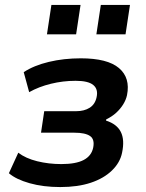

<svg xmlns="http://www.w3.org/2000/svg" viewBox="-20 -747 589 777"><path d="M224 10Q155 10 100 -5.5Q45 -21 16 -46L54 -129Q84 -106 130.5 -94.5Q177 -83 228 -83Q287 -83 318.5 -99.5Q350 -116 357 -149Q364 -183 344.5 -196.5Q325 -210 281 -210H146L159 -297H288Q321 -297 343 -311Q365 -325 371 -354Q378 -386 357.5 -403Q337 -420 286 -420Q235 -420 186 -408Q137 -396 98 -374L76 -455Q117 -482 177.5 -496.5Q238 -511 307 -511Q415 -511 461.5 -471.5Q508 -432 494 -362Q490 -343 478.5 -324.5Q467 -306 450 -290.5Q433 -275 410 -264L409 -259Q453 -245 469 -213Q485 -181 474 -129Q466 -89 433 -57Q400 -25 347.5 -7.5Q295 10 224 10ZM370 -608 388 -727H506L488 -608ZM170 -608 188 -727H306L288 -608Z"/></svg>

Font: Nunito Sans 7pt SemiCondensed
Style: Bold Italic
Weight: 700
Width: 4
Italic angle: -9°
Designer: Vernon Adams
Foundry: Vernon Adams
Version: Version 3.101;gftools[0.9.27]